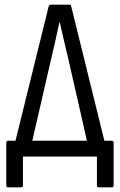

<svg xmlns="http://www.w3.org/2000/svg" viewBox="-20 -675 517 828"><path d="M108 -19 35 -20 190 -648Q194 -655 200 -655H278Q286 -655 287 -648L442 -20L366 -19L273 -428Q264 -466 255 -503.5Q246 -541 238 -578H236Q228 -540 219.5 -502.5Q211 -465 202 -427ZM15 133Q7 133 7 124V-59Q7 -68 15 -68H462Q470 -68 470 -59V124Q470 128 468 130.5Q466 133 462 133H406Q398 133 398 124V0H79V124Q79 133 71 133Z"/></svg>

Font: Sofia Sans Condensed
Style: Regular
Weight: 400
Designer: Botio Nikoltchev, Ani Petrova
Foundry: lettersoup
Version: Version 4.100